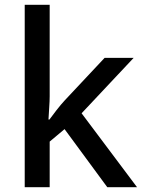

<svg xmlns="http://www.w3.org/2000/svg" viewBox="-20 -780 598 800"><path d="M187 -379Q187 -359 185 -331.5Q183 -304 182 -282H186Q196 -296 215.5 -321Q235 -346 250 -362L416 -539H537L320 -308L551 0H427L249 -242L187 -190V0H83V-760H187Z"/></svg>

Font: Noto Sans Tai Tham Medium
Style: Regular
Weight: 500
Designer: Monotype Design Team 2013. Revised by David WIlliams 2020
Foundry: Monotype Imaging Inc.
Version: Version 2.002; ttfautohint (v1.8.4.7-5d5b)